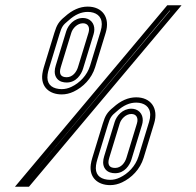

<svg xmlns="http://www.w3.org/2000/svg" viewBox="-20 -691 743 726"><path d="M36.6 15H89.6L666.4 -671H612.4ZM225.2 -628C202.6 -609.7 194.8 -597.2 185.6 -567L145.8 -437C143.2 -428.3 141.3 -420 140.2 -412C133.3 -362.7 166.6 -334 213.3 -334C228.7 -334 243.7 -337.5 258.5 -344.5C294 -361.3 326.6 -393.6 339.8 -437L379.6 -567C397.5 -625.5 366.4 -666 311.8 -666C281.8 -666 253 -653.3 225.2 -628ZM408.4 -285C385.7 -266.7 377.9 -254.2 368.7 -224L329 -94C326.3 -85.3 324.4 -77 323.3 -69C316.5 -19.7 349.7 9 396.5 9C411.8 9 426.9 5.5 441.7 -1.5C477.2 -18.3 509.7 -50.6 523 -94L562.7 -224C580.6 -282.5 549.5 -323 495 -323C465 -323 436.1 -310.3 408.4 -285ZM293.6 -603C312.8 -603 320.9 -587.8 314.6 -567L274.8 -437C269.3 -419 254.9 -399 232.2 -399C209.5 -399 202.1 -411.7 209.8 -437L249.6 -567C254.7 -583.8 272.3 -603 293.6 -603ZM476.7 -260C495.9 -260 504.1 -244.8 497.7 -224L458 -94C452.5 -76 438.1 -56 415.3 -56C392.7 -56 385.2 -68.7 393 -94L432.7 -224C437.8 -240.8 455.4 -260 476.7 -260ZM80.2 -5.3C260 -219.6 441.6 -436.5 621.7 -651H623.4C442.4 -435.7 260.6 -219.9 80.2 -5.3ZM238.7 -613.2C263.8 -636.2 287.8 -646 311.8 -646C319.8 -646 326.8 -644.9 332.8 -643.1C358.2 -635.5 372.8 -613.2 360.4 -572.8L320.7 -442.8C309.3 -405.7 281 -377.2 250 -362.6C237.6 -356.7 225.6 -354 213.3 -354C209.5 -354 205.7 -354.2 202.2 -354.7C172 -358.6 155.4 -376.1 160 -409.2C160.9 -416.1 162.6 -423.4 165 -431.2L204.7 -561.2C213.4 -589.6 217.4 -596 237.8 -612.5L238.3 -612.8ZM421.8 -270.2C447 -293.2 470.9 -303 495 -303C502.9 -303 509.9 -301.9 515.9 -300.1C541.3 -292.5 555.9 -270.2 543.6 -229.8L503.8 -99.8C492.5 -62.7 464.1 -34.2 433.1 -19.6C420.7 -13.7 408.7 -11 396.5 -11C392.6 -11 388.9 -11.2 385.4 -11.7C355.1 -15.6 338.5 -33.1 343.1 -66.2C344.1 -73.1 345.7 -80.4 348.1 -88.2L387.8 -218.2C396.5 -246.6 400.6 -253 420.9 -269.5L421.4 -269.8ZM293.6 -623C260.2 -623 237.4 -595.7 230.4 -572.8L190.7 -442.8C188.3 -435.1 186.9 -427.7 186.9 -420.2C186.9 -411.1 189.2 -401.2 196 -393.3C205.6 -382 219.6 -379 232.2 -379C268.3 -379 287.4 -409.6 294 -431.2L333.7 -561.1C335.5 -567 336.5 -572.9 336.7 -578.8C337 -590 333.7 -601.9 325 -610.7C316.7 -619.2 305.1 -623 293.6 -623ZM476.7 -280C443.3 -280 420.6 -252.7 413.6 -229.8L373.8 -99.8C371.5 -92.1 370 -84.7 370 -77.2C370 -68.1 372.4 -58.2 379.1 -50.3C388.7 -39 402.7 -36 415.3 -36C451.4 -36 470.5 -66.6 477.1 -88.1L516.8 -218.2C518.6 -224 519.7 -229.9 519.8 -235.8C520.1 -247 516.8 -258.9 508.1 -267.7C499.8 -276.2 488.2 -280 476.7 -280Z"/></svg>

Font: Din Kursivschrift
Style: EngGhost
Weight: 400
Version: Version 1.089